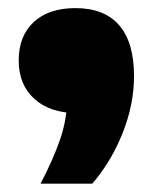

<svg xmlns="http://www.w3.org/2000/svg" viewBox="-20 -262 369 462"><path d="M77.5 180Q108 122 124.8 73Q141.5 24 141.5 -26L191.5 10H164.5Q100.5 10 62.8 -24Q25 -58 25 -116.5Q25 -175.5 61.2 -209Q97.5 -242.5 161.5 -242.5Q231 -242.5 266.8 -201.2Q302.5 -160 302.5 -79Q302.5 -11 275.2 57.8Q248 126.5 202 180Z"/></svg>

Font: Encode Sans SC SemiExpanded Black
Style: Regular
Weight: 900
Width: 6
Designer: Multiple Designers
Foundry: Impallari Type
Version: Version 3.002